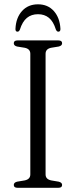

<svg xmlns="http://www.w3.org/2000/svg" viewBox="-20 -892 360 912"><path d="M196.5 -63.5Q196.5 -40.5 223.5 -35L259 -29Q275 -25 275 -13.5Q275 0 257.5 0H63Q45.5 0 45.5 -13.5Q45.5 -25 61 -29L97 -35Q124 -40.5 124 -63.5V-636.5Q124 -659.5 98 -665L61 -671Q45.5 -675 45.5 -686.5Q45.5 -700 63 -700H257.5Q275 -700 275 -686.5Q275 -675 259 -671L222.5 -665Q196.5 -659.5 196.5 -636.5ZM160.5 -824.5Q129 -824.5 107.8 -807Q86.5 -789.5 74.5 -751.5Q70.5 -741.5 63 -741.5Q52.5 -741.5 53.5 -756Q56 -808 84.8 -839.8Q113.5 -871.5 160.5 -871.5Q207 -871.5 235.5 -839.8Q264 -808 267 -756Q268 -741.5 257 -741.5Q250 -741.5 245.5 -751.5Q233.5 -790 212.5 -807.2Q191.5 -824.5 160.5 -824.5Z"/></svg>

Font: Fraunces 72pt S050 Light
Style: Regular
Weight: 300
Version: Version 1.000; ttfautohint (v1.8.3)